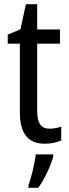

<svg xmlns="http://www.w3.org/2000/svg" viewBox="-20 -678 330 919"><path d="M217 -62C175 -62 158 -90 158 -148V-469H267V-537H158V-658H104L78 -538L17 -512V-469H75V-140C75 -34 119 10 194 10C224 10 253 4 273 -6V-72C257 -66 236 -62 217 -62ZM235 71V61H151C147 102 129 175 116 210V221H163C193 180 223 116 235 71Z"/></svg>

Font: Noto Sans Malayalam Condensed
Style: Regular
Weight: 400
Width: 3
Designer: Jelle Bosma - Monotype Design Team
Foundry: Monotype Imaging Inc.
Version: Version 2.104